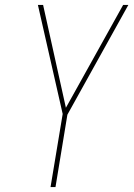

<svg xmlns="http://www.w3.org/2000/svg" viewBox="-20 -755 540 775"><path d="M184 0 233 -295 133 -735H154L246 -320L477 -735H498L252 -292L204 0Z"/></svg>

Font: Iosevka SS04 Thin Oblique
Style: Regular
Weight: 100
Italic angle: -9°
Monospace: yes
Designer: Belleve Invis
Foundry: Belleve Invis
Version: Version 19.0.0; ttfautohint (v1.8.4)